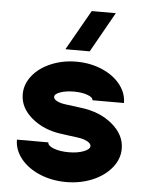

<svg xmlns="http://www.w3.org/2000/svg" viewBox="-55 -823 677 884"><g transform="rotate(5 283.5 -381.0)"><path d="M227.5 -592.3 333 -777.8H444.3L339.8 -592.3ZM41.5 -158.2H186.5Q186.5 -142.6 214.8 -131.8Q243.2 -121.1 283.7 -121.1Q324.2 -121.1 352.8 -132.1Q381.3 -143.1 381.3 -158.2Q381.3 -169.9 363.5 -179.4Q345.7 -189 317.9 -192.4L244.6 -202.1Q161.1 -212.9 105.5 -259.8Q49.8 -306.6 49.8 -369.1Q49.8 -415.5 81.1 -454.8Q112.3 -494.1 166.3 -516.8Q220.2 -539.6 283.7 -539.6Q347.2 -539.6 401.1 -516.8Q455.1 -494.1 486.3 -454.8Q517.6 -415.5 517.6 -369.1H372.1Q372.1 -382.8 346.2 -392.1Q320.3 -401.4 283.7 -401.4Q247.1 -401.4 220.9 -392.1Q194.8 -382.8 194.8 -369.1Q194.8 -358.9 210.4 -350.6Q226.1 -342.3 250.5 -339.4L324.7 -329.6Q411.1 -318.8 468.5 -270.5Q525.9 -222.2 525.9 -158.2Q525.9 -110.8 493.4 -70.6Q460.9 -30.3 405.3 -6.8Q349.6 16.6 283.7 16.6Q217.8 16.6 161.9 -6.8Q106 -30.3 73.7 -70.6Q41.5 -110.8 41.5 -158.2Z"/></g></svg>

Font: Basically A Sans Serif
Style: Bold
Weight: 700
Designer: Hyung-Suk Kim
Foundry: Mental Design
Version: 1.000